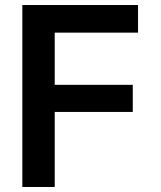

<svg xmlns="http://www.w3.org/2000/svg" viewBox="-20 -745 640 765"><path d="M69 -725H530V-615H198V-407H509V-299H198V0H69Z"/></svg>

Font: JuliaMono
Style: Bold
Weight: 700
Monospace: yes
Designer: cormullion
Foundry: corm
Version: Version 0.055; ttfautohint (v1.8.4)